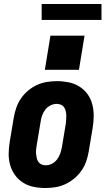

<svg xmlns="http://www.w3.org/2000/svg" viewBox="-20 -935 540 963"><path d="M207 8Q207 8 207 8Q207 8 207 8Q177 8 148 2Q119 -4 95.5 -19Q72 -34 55.5 -56.5Q39 -79 31 -107Q23 -135 23.5 -164.5Q24 -194 29 -225L49 -345Q53 -369 61.5 -394Q70 -419 85 -441Q100 -463 121 -480.5Q142 -498 166 -509Q190 -520 215.5 -524Q241 -528 266 -528Q266 -528 266 -528Q266 -528 266 -528Q296 -528 325 -522Q354 -516 378 -501Q402 -486 418.5 -463.5Q435 -441 442.5 -413Q450 -385 450 -355.5Q450 -326 445 -295L425 -175Q421 -151 412.5 -126Q404 -101 388.5 -79Q373 -57 352 -39.5Q331 -22 307 -11Q283 0 257.5 4Q232 8 207 8ZM209 -106Q225 -106 240 -113.5Q255 -121 265.5 -134.5Q276 -148 281.5 -163.5Q287 -179 290 -194L310 -314Q311 -325 312 -336Q313 -347 312.5 -357.5Q312 -368 309.5 -378.5Q307 -389 301 -397.5Q295 -406 285 -410Q275 -414 264 -414Q249 -414 233.5 -406.5Q218 -399 207.5 -385.5Q197 -372 191.5 -356.5Q186 -341 184 -326L164 -206Q162 -195 161 -184Q160 -173 161 -162.5Q162 -152 164.5 -141.5Q167 -131 173 -122.5Q179 -114 188.5 -110Q198 -106 209 -106ZM205 -585 233 -756H404L376 -585ZM189 -835V-915H489V-835Z"/></svg>

Font: Iosevka SS04 Heavy Oblique
Style: Regular
Weight: 900
Italic angle: -9°
Monospace: yes
Designer: Belleve Invis
Foundry: Belleve Invis
Version: Version 19.0.0; ttfautohint (v1.8.4)